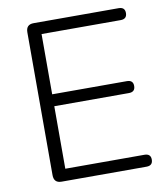

<svg xmlns="http://www.w3.org/2000/svg" viewBox="-80 -773 736 841"><g transform="rotate(-10 288.0 -352.5)"><path d="M126 0Q92 0 92 -35V-670Q92 -705 126 -705H504Q532 -705 532 -679Q532 -652 504 -652H152V-384H484Q512 -384 512 -358Q512 -331 484 -331H152V-53H504Q532 -53 532 -27Q532 0 504 0Z"/></g></svg>

Font: Nunito Light
Style: Regular
Weight: 300
Designer: Vernon Adams
Foundry: Vernon Adams
Version: Version 3.601; ttfautohint (v1.8.2.53-6de2)